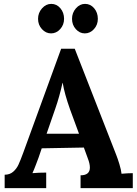

<svg xmlns="http://www.w3.org/2000/svg" viewBox="-20 -969 708 989"><path d="M4 0ZM606 -74Q639 -77 664 -77V0H395V-66Q443 -66 443 -106Q443 -126 432 -154L412 -209L195 -205L179 -158Q176 -150 165.5 -122Q155 -94 147 -77Q179 -80 218 -80V0H4V-69Q30 -69 47.5 -84Q65 -99 75 -120.5Q85 -142 100 -183L295 -718H365L578 -173Q586 -153 595 -123.5Q604 -94 606 -74ZM265 -410 220 -280H387L341 -405Q312 -487 303 -542H302Q286 -470 265 -410ZM310 -872Q310 -841 290 -819Q270 -797 243 -797Q216 -797 196 -819Q176 -841 176 -872Q176 -903 196.5 -926Q217 -949 244 -949Q272 -949 291 -926.5Q310 -904 310 -872ZM484 -872Q484 -841 464 -819Q444 -797 417 -797Q390 -797 370.5 -819Q351 -841 351 -872Q351 -903 371 -926Q391 -949 418 -949Q446 -949 465 -926.5Q484 -904 484 -872Z"/></svg>

Font: Sumana
Style: Bold
Weight: 700
Designer: Cyreal, Alexei Vanyashin (Devanagari), Olga Karpushina (Latin)
Foundry: Cyreal
Version: Version 1.015;PS 001.015;hotconv 1.0.70;makeotf.lib2.5.58329